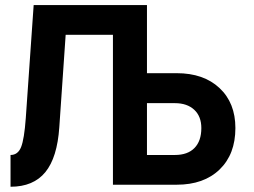

<svg xmlns="http://www.w3.org/2000/svg" viewBox="-20 -710 975 738"><path d="M109.4 -690.4H544.9V-428.7H659.2Q762.7 -428.7 823.7 -371.6Q884.8 -314.5 884.8 -217.8Q884.8 -117.2 824.2 -58.6Q763.7 0 659.2 0H414.1V-576.2H232.4L208 -221.7Q200.2 -104.5 154.3 -48.3Q108.4 7.8 20.5 7.8V-114.3Q48.8 -114.3 61 -144.5Q73.2 -174.8 79.1 -255.9ZM544.9 -313.5V-114.3H652.3Q701.2 -114.3 727.5 -141.1Q753.9 -168 753.9 -217.8Q753.9 -262.7 726.6 -288.1Q699.2 -313.5 652.3 -313.5Z"/></svg>

Font: Dinish
Style: Bold
Weight: 700
Designer: Bert Driehuis
Foundry: Playbeing
Version: Version 3.006; git-39231f3c-release